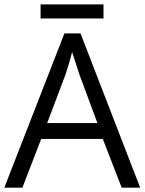

<svg xmlns="http://www.w3.org/2000/svg" viewBox="-20 -872 672 892"><path d="M545.4 0 457.5 -226.6H171.4L84 0H0L279.3 -716.8H354L631.3 0ZM432.6 -300.3 349.1 -525.4Q346.2 -534.2 339.6 -554.2Q333 -574.2 326.2 -595.7Q319.3 -617.2 314.9 -630.4Q307.6 -600.6 298.8 -571.8Q290 -543 284.2 -525.4L199.2 -300.3ZM460.9 -851.6V-786.1H168.5V-851.6Z"/></svg>

Font: Open Sans
Style: Regular
Weight: 400
Designer: Monotype Design Team
Foundry: Monotype Imaging Inc.
Version: Version 3.000; ttfautohint (v1.8.4)